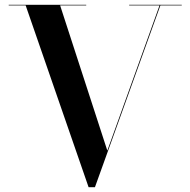

<svg xmlns="http://www.w3.org/2000/svg" viewBox="-20 -770 798 805"><path d="M430 -138.5 649 -747.5H521.5V-750H742V-747.5H652.5L378 15H351.5L87.5 -747.5H16.5V-750H341.5V-747.5H232Z"/></svg>

Font: Bodoni* 72pt Medium
Style: Regular
Weight: 500
Version: Version 2.3